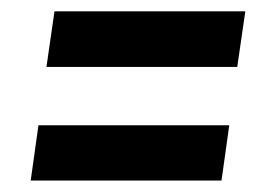

<svg xmlns="http://www.w3.org/2000/svg" viewBox="-20 -500 468 339"><path d="M62 -381.8 76.2 -480H413.1L398.9 -381.8ZM34.2 -181.2 47.9 -278.8H384.8L371.1 -181.2Z"/></svg>

Font: Fira Sans Compressed Medium
Style: Italic
Weight: 500
Width: 3
Italic angle: -8°
Designer: Carrois Corporate & Edenspiekermann AG
Foundry: Carrois Corporate GbR & Edenspiekermann AG
Version: Version 4.203;PS 004.203;hotconv 1.0.88;makeotf.lib2.5.64775